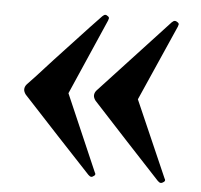

<svg xmlns="http://www.w3.org/2000/svg" viewBox="-41 -525 588 562"><g transform="rotate(5 252.5 -244.0)"><path d="M238 -11Q205 -46 137 -119Q69 -192 35 -229Q29 -237 29 -244Q29 -252 35 -259Q51 -275 107 -337Q237 -477 238 -477Q243 -482 247 -482Q250 -482 252 -480Q258 -477 258 -473Q258 -472 256 -466L159 -244L256 -20Q258 -17 258 -15Q258 -11 252 -8Q250 -6 247 -6Q243 -6 238 -11ZM442 -11Q409 -46 341.5 -119Q274 -192 240 -229Q234 -237 234 -244Q234 -252 240 -259L442 -477Q447 -482 451 -482Q455 -482 457 -480Q463 -477 463 -473Q463 -472 461 -466L363 -244L461 -20Q463 -17 463 -15Q463 -11 457 -8Q455 -6 451 -6Q447 -6 442 -11Z"/></g></svg>

Font: Shippori Mincho
Style: Bold
Weight: 700
Designer: FONTDASU
Foundry: FONTDASU / Google Inc. / but / Adobe
Version: Version 3.110; ttfautohint (v1.8.3)